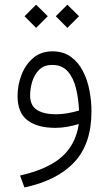

<svg xmlns="http://www.w3.org/2000/svg" viewBox="-20 -549 470 828"><path d="M270.5 -528.8 320.8 -479 270.5 -428.7 220.7 -479ZM135.7 -528.8 186 -479 135.7 -428.7 85.9 -479ZM374.5 -68.8Q374.5 71.8 300 150.9Q225.6 230 85.4 259.3L66.4 208Q185.1 181.2 245.8 127.9Q306.6 74.7 319.8 -14.2Q297.4 -7.3 271 -2.4Q244.6 2.4 219.2 2.4Q141.1 2.4 98.4 -30.3Q55.7 -63 55.7 -135.3Q55.7 -182.1 72.8 -226.3Q89.8 -270.5 123.3 -299.1Q156.7 -327.6 206.1 -327.6Q252.9 -327.6 285.2 -304.4Q317.4 -281.2 337.2 -243.2Q356.9 -205.1 365.7 -159.4Q374.5 -113.8 374.5 -68.8ZM221.7 -56.2Q246.6 -56.2 272 -60.8Q297.4 -65.4 320.8 -72.3Q318.8 -121.6 308.1 -166.7Q297.4 -211.9 272.7 -240.5Q248 -269 205.1 -269Q169.9 -269 148.9 -248Q127.9 -227.1 118.9 -196.8Q109.9 -166.5 109.9 -138.2Q109.9 -93.3 139.9 -74.7Q169.9 -56.2 221.7 -56.2Z"/></svg>

Font: Vazirmatn FD ExtraLight
Style: Regular
Weight: 200
Designer: Saber Rastikerdar
Foundry: Saber Rastikerdar
Version: Version 33.003